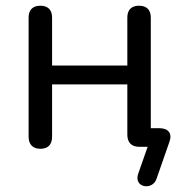

<svg xmlns="http://www.w3.org/2000/svg" viewBox="-20 -513 652 671"><path d="M527 112 572 -17C583 -47 568 -65 537 -65H507V-452C507 -479 492 -493 466 -493C440 -493 425 -479 425 -452V-284H162V-452C162 -479 147 -493 121 -493C95 -493 80 -479 80 -452V-35C80 -8 95 7 121 7C148 7 162 -8 162 -35V-218H425V-42C425 -15 440 0 466 0H496L463 94C446 143 513 154 527 112Z"/></svg>

Font: SN Pro Book
Style: Regular
Weight: 350
Designer: Tobias Whetton
Foundry: Supernotes
Version: Version 1.003;Glyphs 3.3 (3324)